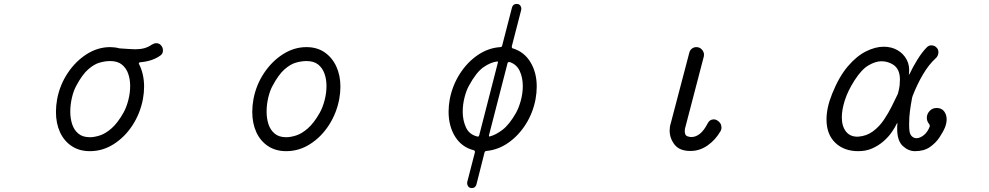

<svg xmlns="http://www.w3.org/2000/svg" viewBox="-20 -752 5040 978"><path d="M801 -520Q810 -510 810 -495Q810 -479 798 -470Q757 -440 695 -435Q683 -433 689 -424Q714 -374 714 -310Q714 -280 708 -247Q694 -174 655 -114Q616 -54 559.5 -18Q503 18 438 18Q384 18 345 -8Q306 -34 285.5 -79Q265 -124 265 -182Q265 -214 271 -247Q285 -320 325 -380Q365 -440 421.5 -476Q478 -512 541 -512Q565 -512 587 -506Q591 -505 598 -505Q619 -504 636.5 -502.5Q654 -501 668 -501Q695 -501 715 -506.5Q735 -512 754 -525Q766 -532 776 -532Q792 -532 801 -520ZM609 -178Q624 -205 633.5 -241.5Q643 -278 643 -314Q643 -348 633 -376.5Q623 -405 601 -423Q579 -441 541 -441Q516 -441 487.5 -433Q459 -425 429 -398.5Q399 -372 369 -316Q355 -291 346.5 -255Q338 -219 338 -183Q338 -149 347.5 -119.5Q357 -90 379 -71.5Q401 -53 438 -53Q460 -53 488.5 -62Q517 -71 548 -98Q579 -125 609 -178Z M1438 18Q1384 18 1345 -8Q1306 -34 1285.5 -79Q1265 -124 1265 -182Q1265 -214 1271 -247Q1285 -320 1325 -380Q1365 -440 1421.5 -476Q1478 -512 1541 -512Q1595 -512 1633.5 -485.5Q1672 -459 1693 -413.5Q1714 -368 1714 -310Q1714 -280 1708 -247Q1694 -174 1655 -114Q1616 -54 1559.5 -18Q1503 18 1438 18ZM1438 -53Q1460 -53 1488.5 -62Q1517 -71 1548 -98Q1579 -125 1609 -178Q1624 -205 1633.5 -241.5Q1643 -278 1643 -314Q1643 -348 1633 -376.5Q1623 -405 1601 -423Q1579 -441 1541 -441Q1516 -441 1487.5 -433Q1459 -425 1429 -398.5Q1399 -372 1369 -316Q1355 -291 1346.5 -255Q1338 -219 1338 -183Q1338 -149 1347.5 -119.5Q1357 -90 1379 -71.5Q1401 -53 1438 -53Z M2635 -702 2587 -516V-513Q2587 -506 2594 -505Q2651 -487 2682.5 -434.5Q2714 -382 2714 -311Q2714 -280 2708 -247Q2695 -178 2659 -120.5Q2623 -63 2571 -26Q2519 11 2458 17Q2449 18 2448 25L2407 187Q2402 206 2383 206Q2370 206 2364 196Q2358 186 2360 175L2399 24V21Q2399 14 2392 13Q2331 -3 2298 -56.5Q2265 -110 2265 -183Q2265 -214 2271 -247Q2285 -318 2322.5 -376.5Q2360 -435 2413.5 -471.5Q2467 -508 2528 -512Q2537 -512 2538 -520L2588 -714Q2593 -732 2612 -732Q2625 -732 2631 -722.5Q2637 -713 2635 -702ZM2369 -316Q2355 -291 2346 -255Q2337 -219 2337 -183Q2337 -139 2353.5 -103Q2370 -67 2410 -57Q2412 -57 2412.5 -56.5Q2413 -56 2414 -56Q2419 -56 2421 -63L2515 -429Q2517 -434 2516 -437Q2515 -440 2513 -439Q2479 -435 2442.5 -409.5Q2406 -384 2369 -316ZM2609 -178Q2624 -206 2633.5 -242Q2643 -278 2643 -314Q2643 -356 2627.5 -390Q2612 -424 2576 -436H2573Q2566 -436 2565 -429L2472 -68Q2468 -55 2475 -57Q2506 -65 2540.5 -91.5Q2575 -118 2609 -178Z M3497 17Q3441 17 3416 -15.5Q3391 -48 3391 -87Q3391 -107 3397 -125L3491 -483Q3494 -496 3504 -504Q3514 -512 3527 -512Q3544 -512 3555 -500Q3566 -488 3566 -473Q3566 -467 3565 -464L3471 -104Q3468 -97 3468 -83Q3468 -75 3471 -67.5Q3474 -60 3484 -57Q3493 -54 3502 -54Q3524 -54 3545 -70.5Q3566 -87 3585 -124Q3595 -144 3616 -144Q3625 -144 3633 -139Q3655 -126 3655 -102Q3655 -91 3649 -82Q3624 -39 3584 -11Q3544 17 3497 17Z M4641 18Q4607 18 4578.5 -8.5Q4550 -35 4550 -96Q4550 -102 4550 -108Q4550 -114 4551 -120Q4552 -131 4548 -122Q4539 -103 4522.5 -79Q4506 -55 4481 -33Q4456 -11 4424 3.5Q4392 18 4352 18Q4279 18 4234.5 -25Q4190 -68 4190 -144Q4190 -173 4197 -205.5Q4204 -238 4219 -275Q4254 -362 4299 -414.5Q4344 -467 4391.5 -490.5Q4439 -514 4481 -514Q4521 -514 4551.5 -496.5Q4582 -479 4598.5 -448Q4615 -417 4610 -376Q4608 -367 4613 -375Q4630 -411 4653.5 -449Q4677 -487 4702 -512Q4711 -521 4724 -521Q4742 -521 4753 -507Q4760 -499 4760 -486Q4760 -467 4746 -455Q4711 -423 4681.5 -373Q4652 -323 4629 -264Q4628 -261 4627.5 -259Q4627 -257 4626 -254Q4619 -217 4615 -186Q4611 -155 4611 -123Q4611 -116 4611 -107Q4611 -98 4612 -90Q4614 -68 4624.5 -58Q4635 -48 4648 -48Q4666 -48 4685.5 -63.5Q4705 -79 4716 -108V-111Q4716 -116 4713 -120Q4701 -134 4701 -152Q4701 -171 4715 -186.5Q4729 -202 4751 -202Q4776 -202 4789 -185Q4802 -168 4802 -144Q4802 -126 4794 -104Q4784 -80 4765 -51.5Q4746 -23 4716 -2.5Q4686 18 4641 18ZM4352 -56Q4394 -59 4426 -82.5Q4458 -106 4481.5 -140.5Q4505 -175 4522.5 -210.5Q4540 -246 4553 -273Q4554 -276 4554.5 -278Q4555 -280 4556 -284Q4561 -302 4562.5 -318Q4564 -334 4564 -347Q4564 -401 4529 -423Q4518 -430 4503 -435Q4488 -440 4470 -440Q4440 -440 4404.5 -419.5Q4369 -399 4333 -343Q4299 -290 4283.5 -241.5Q4268 -193 4268 -155Q4268 -108 4290 -81Q4312 -54 4352 -56Z"/></svg>

Font: Kiwi Maru
Style: Regular
Weight: 400
Designer: Hiroki-Chan
Version: Version 1.100